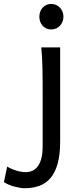

<svg xmlns="http://www.w3.org/2000/svg" viewBox="-113 -743 423 992"><path d="M90.3 -656.7Q90.3 -670.4 94.7 -682.4Q99.1 -694.3 107.2 -703.4Q115.2 -712.4 126.5 -717.5Q137.7 -722.7 151.4 -722.7Q165 -722.7 176.8 -717.5Q188.5 -712.4 196.8 -703.4Q205.1 -694.3 210 -682.4Q214.8 -670.4 214.8 -656.7Q214.8 -643.1 210 -631.1Q205.1 -619.1 196.8 -610.1Q188.5 -601.1 176.8 -595.9Q165 -590.8 151.4 -590.8Q137.7 -590.8 126.5 -595.9Q115.2 -601.1 107.2 -610.1Q99.1 -619.1 94.7 -631.1Q90.3 -643.1 90.3 -656.7ZM197.8 -12.2Q197.8 56.2 184.8 102.5Q171.9 148.9 147.9 177Q124 205.1 90.1 217.3Q56.2 229.5 14.6 229.5Q4.4 229.5 -9.5 227.3Q-23.4 225.1 -38.3 221.2Q-53.2 217.3 -67.6 211.2Q-82 205.1 -92.8 197.8L-75.7 117.2Q-67.9 123 -55.7 128.4Q-43.5 133.8 -30.3 137.9Q-17.1 142.1 -3.9 144.3Q9.3 146.5 19.5 146.5Q39.1 146.5 55.2 138.9Q71.3 131.3 83 115.2Q94.7 99.1 101.1 73.7Q107.4 48.3 107.4 12.2V-258.8Q107.4 -294.4 107.2 -329.1Q106.9 -363.8 106.2 -394.8Q105.5 -425.8 104 -452.4Q102.5 -479 100.1 -498H197.8Z"/></svg>

Font: Andika Am
Style: Regular
Weight: 400
Designer: Victor Gaultney, Annie Olsen, Julie Remington, Don Collingsworth, Eric Hays, Becca Hirsbrunner
Foundry: SIL International
Version: Version 5.000